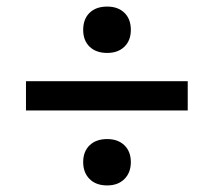

<svg xmlns="http://www.w3.org/2000/svg" viewBox="-20 -611 650 584"><path d="M306 -591Q339 -591 358.5 -572Q378 -553 378 -520Q378 -488 358.5 -469Q339 -450 306 -450Q272 -450 252.5 -469Q233 -488 233 -520Q233 -553 252.5 -572Q272 -591 306 -591ZM551 -364V-275H59V-364ZM306 -188Q339 -188 358.5 -169Q378 -150 378 -118Q378 -86 358.5 -66.5Q339 -47 306 -47Q272 -47 252.5 -66.5Q233 -86 233 -118Q233 -150 252.5 -169Q272 -188 306 -188Z"/></svg>

Font: Elaine Sans Medium
Style: Regular
Weight: 500
Designer: Wei Huang
Foundry: Wei Huang
Version: Version 2.001;PS 002.001;hotconv 1.0.88;makeotf.lib2.5.64775